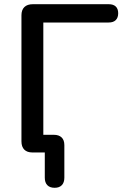

<svg xmlns="http://www.w3.org/2000/svg" viewBox="-20 -725 590 913"><path d="M240 168Q217 168 205 155.5Q193 143 193 120V0H134Q109 0 95.5 -13.5Q82 -27 82 -53V-652Q82 -678 96 -691.5Q110 -705 136 -705H497Q519 -705 530.5 -694Q542 -683 542 -662Q542 -641 530.5 -629.5Q519 -618 497 -618H186V-38L139 -84H236Q260 -84 273 -71.5Q286 -59 286 -35V120Q286 143 274 155.5Q262 168 240 168Z"/></svg>

Font: Nunito SemiBold
Style: Regular
Weight: 600
Designer: Vernon Adams
Foundry: Vernon Adams
Version: Version 3.602